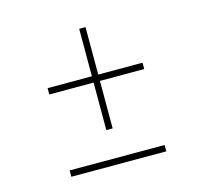

<svg xmlns="http://www.w3.org/2000/svg" viewBox="-72 -593 614 586"><g transform="rotate(-15 235.0 -300.0)"><path d="M385 -365V-345H245V-195H225V-345H85V-365H225V-515H245V-365ZM85 -85V-105H385V-85Z"/></g></svg>

Font: Raleway-v4020 Thin
Style: Regular
Weight: 250
Designer: Matt McInerney, Pablo Impallari, Rodrigo Fuenzalida
Foundry: Matt McInerney, Pablo Impallari, Rodrigo Fuenzalida
Version: Version 4.020;PS 004.020;hotconv 1.0.88;makeotf.lib2.5.64775